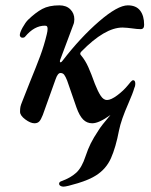

<svg xmlns="http://www.w3.org/2000/svg" viewBox="-20 -447 566 718"><path d="M519 -354Q519 -338 506 -338Q493 -338 473 -341Q464 -342 455.5 -343Q447 -344 438 -344Q372 -344 284 -254Q280 -250 280 -246Q280 -243 284 -239Q299 -221 310 -196.5Q321 -172 335 -133Q346 -105 356.5 -89Q367 -73 380 -73Q395 -73 418.5 -90.5Q442 -108 459 -129Q463 -134 468.5 -140.5Q474 -147 478 -147Q486 -147 486 -133Q486 -125 482 -117Q477 -99 460 -60Q433 1 425 41Q413 104 395 144.5Q377 185 339 209Q314 225 271.5 238Q229 251 217 251Q211 251 206 248Q201 245 201 240Q201 233 211 230Q244 218 265 199Q286 180 300 137Q309 110 319.5 89Q330 68 348 41Q358 24 393 -17Q350 14 325 14Q305 14 291 0Q277 -14 266 -45L231 -146Q225 -161 220 -167.5Q215 -174 206 -174Q196 -174 188 -151L140 -17Q133 1 126.5 7.5Q120 14 109 14Q94 14 74.5 -0.5Q55 -15 55 -29Q55 -41 56.5 -48Q58 -55 63 -67Q67 -78 91 -138Q116 -199 130.5 -238Q145 -277 155 -319Q158 -331 158 -339Q158 -345 156 -348Q154 -351 148 -351Q108 -351 74 -310Q71 -306 64 -306Q56 -306 54 -315Q54 -325 64.5 -344Q75 -363 85 -373Q113 -400 138 -413.5Q163 -427 202 -427Q228 -427 243 -412Q258 -397 258 -375Q258 -363 254 -354L205 -223Q204 -221 204 -217Q204 -214 206 -214Q210 -214 214 -220Q281 -307 350.5 -367Q420 -427 458 -427Q489 -427 504 -407.5Q519 -388 519 -354Z"/></svg>

Font: EB Garamond SemiBold
Style: Italic
Weight: 600
Italic angle: -17.2°
Designer: Georg Duffner and Octavio Pardo
Foundry: Georg Duffner
Version: Version 1.000